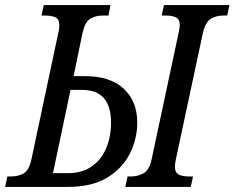

<svg xmlns="http://www.w3.org/2000/svg" viewBox="-48 -734 921 754"><path d="M-28 0 -19 -41H-5Q24 -41 45.5 -53.5Q67 -66 76 -111L181 -605Q183 -612 184 -620.5Q185 -629 185 -635Q185 -659 169.5 -666Q154 -673 129 -673H115L124 -714H386L378 -673H357Q327 -673 306.5 -660.5Q286 -648 276 -604L241 -435H285Q385 -435 438 -385.5Q491 -336 491 -253Q491 -189 462 -131Q433 -73 373 -36.5Q313 0 218 0ZM160 -54H219Q275 -54 313 -81Q351 -108 369.5 -153Q388 -198 388 -253Q388 -381 274 -381H229ZM444 0 453 -41H467Q494 -41 516.5 -54Q539 -67 548 -111L653 -603Q655 -612 656.5 -620.5Q658 -629 658 -635Q658 -659 642.5 -666Q627 -673 604 -673H587L596 -714H853L844 -673H830Q801 -673 779.5 -660Q758 -647 748 -601L643 -110Q639 -93 639 -79Q639 -56 654 -48.5Q669 -41 693 -41H710L701 0Z"/></svg>

Font: Noto Serif Condensed
Style: Italic
Weight: 400
Width: 3
Italic angle: -12°
Designer: Monotype Design Team
Foundry: Monotype Imaging Inc.
Version: Version 2.014; ttfautohint (v1.8.4.7-5d5b)